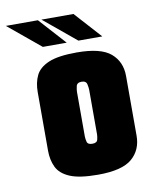

<svg xmlns="http://www.w3.org/2000/svg" viewBox="-132 -682 593 744"><g transform="rotate(-10 164.0 -310.0)"><path d="M194 5Q121 5 83.5 -11Q46 -27 32.5 -55.5Q19 -84 19 -120V-351Q19 -388 32.5 -416Q46 -444 83.5 -460Q121 -476 194 -476Q289 -476 328 -442.5Q367 -409 367 -353V-118Q367 -62 328 -28.5Q289 5 194 5ZM193 -117Q211 -117 214 -129Q217 -141 217 -150V-325Q217 -333 214 -347Q211 -361 193 -361Q175 -361 172 -347Q169 -333 169 -325V-150Q169 -141 172 -129Q175 -117 193 -117ZM69 -520 -58 -625H68L163 -520ZM209 -520 82 -625H208L303 -520Z"/></g></svg>

Font: Smooch Sans Black
Style: Regular
Weight: 900
Designer: Robert E. Leuschke
Foundry: Robert E. Leuschke
Version: Version 1.010; ttfautohint (v1.8.3)